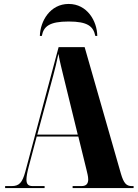

<svg xmlns="http://www.w3.org/2000/svg" viewBox="-20 -953 697 973"><path d="M182 -771H192C201 -819 230 -844 328 -844C425 -844 453 -819 463 -771H473C472 -846 422 -933 328 -933C234 -933 184 -846 182 -771ZM6 0H206V-10H146C124 -10 114 -19 114 -43C114 -58 118 -80 126 -110L166 -261H377L418 -94C422 -77 427 -59 427 -44C427 -24 419 -10 393 -10H348V0H657V-10H648C620 -10 607 -25 593 -72L409 -714H277L108 -82C93 -27 77 -10 39 -10H6ZM169 -271 250 -571C259 -604 267 -637 276 -680C284 -636 293 -603 301 -569L374 -271Z"/></svg>

Font: Noto Serif Display ExtraCondensed Black
Style: Regular
Weight: 900
Width: 2
Designer: Monotype Design Team
Foundry: Monotype Imaging Inc.
Version: Version 2.009